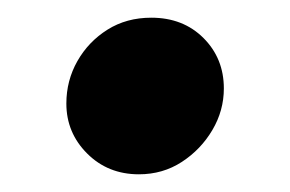

<svg xmlns="http://www.w3.org/2000/svg" viewBox="-20 -172 328 217"><path d="M137 25Q102 25 78.5 1.5Q55 -22 55 -55Q55 -81 67.5 -103Q80 -125 101.5 -138.5Q123 -152 151 -152Q187 -152 210 -129Q233 -106 233 -72Q233 -47 220 -25Q207 -3 185.5 11Q164 25 137 25Z"/></svg>

Font: Lemonada Medium
Style: Regular
Weight: 500
Designer: Mohamed Gaber (Arabic), Eduardo Tunni (Latin)
Foundry: Kief Type Foundry
Version: Version 4.004; ttfautohint (v1.8.2)